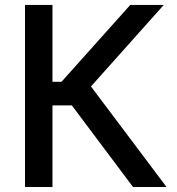

<svg xmlns="http://www.w3.org/2000/svg" viewBox="-20 -747 707 767"><path d="M511.4 0H645.2L343.4 -401.6L634.2 -727.3H500.4L225.5 -420.1H189.6V-727.3H79.9V0H189.6V-326H267Z"/></svg>

Font: Margiela Sans Medium
Style: Regular
Weight: 500
Designer: Stefan Endress, Andreas Faust
Version: Version 1.100;FEAKit 1.0